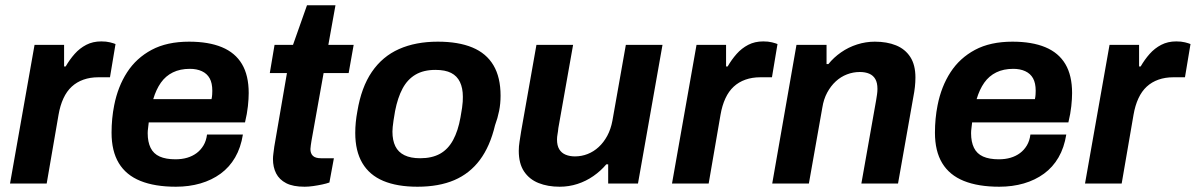

<svg xmlns="http://www.w3.org/2000/svg" viewBox="-20 -696 4534 728"><path d="M18 0 111 -526H223V-444H229Q244 -470 263 -491.5Q282 -513 307 -526Q332 -539 364 -539Q383 -539 397 -535.5Q411 -532 418 -529L397 -403H353Q322 -403 296.5 -394Q271 -385 252 -367.5Q233 -350 220.5 -323Q208 -296 202 -261L157 0Z M647 12Q567 12 512.5 -10Q458 -32 430.5 -77.5Q403 -123 403 -193Q403 -220 405.5 -246Q408 -272 413 -297Q427 -368 462 -422Q497 -476 555 -507Q613 -538 697 -538Q771 -538 821.5 -517Q872 -496 897.5 -453Q923 -410 923 -343Q923 -322 920 -293.5Q917 -265 909 -232H544Q543 -221 541.5 -210.5Q540 -200 540 -191Q540 -158 551 -135.5Q562 -113 585.5 -102.5Q609 -92 645 -92Q670 -92 690 -98Q710 -104 725.5 -115.5Q741 -127 751.5 -144.5Q762 -162 765 -186H901Q893 -136 871.5 -99Q850 -62 816.5 -37.5Q783 -13 740 -0.5Q697 12 647 12ZM561 -320H782Q784 -329 784.5 -337.5Q785 -346 785 -352Q785 -381 775 -399Q765 -417 745.5 -426Q726 -435 700 -435Q663 -435 635.5 -421.5Q608 -408 590 -382.5Q572 -357 561 -320Z M1135 12Q1091 12 1065 -1.5Q1039 -15 1027 -38.5Q1015 -62 1015 -93Q1015 -102 1016.5 -113Q1018 -124 1020 -140L1068 -419H1003L1021 -526H1091L1144 -676H1252L1225 -526H1321L1302 -419H1207L1161 -162Q1160 -156 1158.5 -145.5Q1157 -135 1157 -131Q1157 -114 1166.5 -105Q1176 -96 1197 -96H1246L1229 -4Q1218 0 1201.5 3.5Q1185 7 1167.5 9.5Q1150 12 1135 12Z M1563 12Q1486 12 1433.5 -10Q1381 -32 1354 -77.5Q1327 -123 1327 -192Q1327 -212 1329 -232.5Q1331 -253 1335 -274Q1350 -365 1390 -423.5Q1430 -482 1493 -510Q1556 -538 1640 -538Q1718 -538 1771 -516Q1824 -494 1851 -448.5Q1878 -403 1878 -333Q1878 -303 1872.5 -275.5Q1867 -248 1857 -221Q1838 -141 1799.5 -89.5Q1761 -38 1702.5 -13Q1644 12 1563 12ZM1573 -96Q1618 -96 1648.5 -113Q1679 -130 1698 -165Q1717 -200 1726 -251Q1730 -273 1732 -287Q1734 -301 1734.5 -310.5Q1735 -320 1735 -329Q1735 -362 1724 -385Q1713 -408 1690.5 -419.5Q1668 -431 1631 -431Q1586 -431 1555.5 -413Q1525 -395 1506.5 -360.5Q1488 -326 1478 -275Q1474 -253 1472 -238.5Q1470 -224 1469 -214.5Q1468 -205 1468 -197Q1468 -164 1479 -141.5Q1490 -119 1513.5 -107.5Q1537 -96 1573 -96Z M2102 12Q2057 12 2022 -2Q1987 -16 1967 -46Q1947 -76 1947 -124Q1947 -141 1950 -159.5Q1953 -178 1956 -198L2014 -526H2153L2097 -210Q2096 -198 2094 -187.5Q2092 -177 2092 -167Q2092 -144 2100.5 -130Q2109 -116 2124.5 -109.5Q2140 -103 2160 -103Q2185 -103 2208 -112Q2231 -121 2250 -138.5Q2269 -156 2282.5 -181Q2296 -206 2302 -238L2353 -526H2492L2399 0H2286V-73H2279Q2258 -48 2230 -28.5Q2202 -9 2169.5 1.5Q2137 12 2102 12Z M2528 0 2621 -526H2733V-444H2739Q2754 -470 2773 -491.5Q2792 -513 2817 -526Q2842 -539 2874 -539Q2893 -539 2907 -535.5Q2921 -532 2928 -529L2907 -403H2863Q2832 -403 2806.5 -394Q2781 -385 2762 -367.5Q2743 -350 2730.5 -323Q2718 -296 2712 -261L2667 0Z M2908 0 3000 -526H3114V-453H3121Q3141 -478 3169 -497.5Q3197 -517 3230 -527.5Q3263 -538 3297 -538Q3343 -538 3377.5 -524Q3412 -510 3431.5 -480Q3451 -450 3451 -402Q3451 -385 3449 -366.5Q3447 -348 3443 -328L3385 0H3246L3302 -316Q3304 -328 3305.5 -338.5Q3307 -349 3307 -359Q3307 -382 3299 -396Q3291 -410 3276 -416.5Q3261 -423 3240 -423Q3215 -423 3191.5 -414Q3168 -405 3149 -387.5Q3130 -370 3116.5 -345Q3103 -320 3098 -288L3047 0Z M3769 12Q3689 12 3634.5 -10Q3580 -32 3552.5 -77.5Q3525 -123 3525 -193Q3525 -220 3527.5 -246Q3530 -272 3535 -297Q3549 -368 3584 -422Q3619 -476 3677 -507Q3735 -538 3819 -538Q3893 -538 3943.5 -517Q3994 -496 4019.5 -453Q4045 -410 4045 -343Q4045 -322 4042 -293.5Q4039 -265 4031 -232H3666Q3665 -221 3663.5 -210.5Q3662 -200 3662 -191Q3662 -158 3673 -135.5Q3684 -113 3707.5 -102.5Q3731 -92 3767 -92Q3792 -92 3812 -98Q3832 -104 3847.5 -115.5Q3863 -127 3873.5 -144.5Q3884 -162 3887 -186H4023Q4015 -136 3993.5 -99Q3972 -62 3938.5 -37.5Q3905 -13 3862 -0.5Q3819 12 3769 12ZM3683 -320H3904Q3906 -329 3906.5 -337.5Q3907 -346 3907 -352Q3907 -381 3897 -399Q3887 -417 3867.5 -426Q3848 -435 3822 -435Q3785 -435 3757.5 -421.5Q3730 -408 3712 -382.5Q3694 -357 3683 -320Z M4094 0 4187 -526H4299V-444H4305Q4320 -470 4339 -491.5Q4358 -513 4383 -526Q4408 -539 4440 -539Q4459 -539 4473 -535.5Q4487 -532 4494 -529L4473 -403H4429Q4398 -403 4372.5 -394Q4347 -385 4328 -367.5Q4309 -350 4296.5 -323Q4284 -296 4278 -261L4233 0Z"/></svg>

Font: Archivo SemiBold
Style: Bold Italic
Weight: 700
Italic angle: -10°
Version: Version 2.001